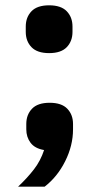

<svg xmlns="http://www.w3.org/2000/svg" viewBox="-20 -556 370 723"><path d="M48 0ZM167 -169Q212 -169 233.5 -146.5Q255 -124 255 -89V-69Q255 -8 225.5 51Q196 110 148 147H48Q83 114 108 81.5Q133 49 146 9Q111 3 95 -18.5Q79 -40 79 -69V-89Q79 -124 100.5 -146.5Q122 -169 167 -169ZM165 -356Q120 -356 98.5 -378.5Q77 -401 77 -436V-456Q77 -491 98.5 -513.5Q120 -536 165 -536Q210 -536 231.5 -513.5Q253 -491 253 -456V-436Q253 -401 231.5 -378.5Q210 -356 165 -356Z"/></svg>

Font: Aneliza ExtraBold
Style: Regular
Weight: 800
Designer: Mike Abbink, Paul van der Laan, Pieter van Rosmalen
Foundry: Bold Monday
Version: Version 3.001;September 8, 2019;FontCreator 11.5.0.2425 64-b